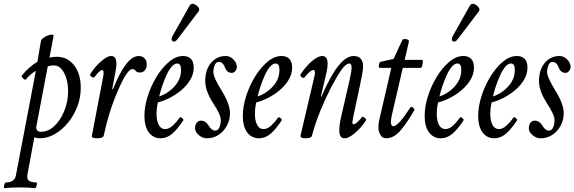

<svg xmlns="http://www.w3.org/2000/svg" viewBox="-77 -708 2995 1001"><path d="M-53 273Q-57 273 -56.5 265.5Q-56 258 -53 250.5Q-50 243 -45 243Q-1 243 6 206L110 -339Q98 -332 84 -320.5Q70 -309 58 -294Q55 -291 49 -294.5Q43 -298 38.5 -304.5Q34 -311 37 -314Q56 -338 77 -356Q98 -374 118 -386L136 -492Q138 -502 148.5 -510Q159 -518 172 -523Q185 -528 194.5 -527.5Q204 -527 202 -519L181 -407Q191 -410 200 -411Q209 -412 219 -412Q275 -412 309.5 -367.5Q344 -323 344 -250Q344 -199 326 -152Q308 -105 277 -67.5Q246 -30 208 -8.5Q170 13 131 13Q126 13 118.5 12Q111 11 102 8L66 202Q62 224 73 233.5Q84 243 112 243Q116 243 115.5 250.5Q115 258 112 265.5Q109 273 104 273Q87 271 67.5 270Q48 269 25 269Q3 269 -16.5 270Q-36 271 -53 273ZM136 -21Q175 -21 207 -51.5Q239 -82 258.5 -130.5Q278 -179 278 -232Q278 -268 269 -298.5Q260 -329 243.5 -348Q227 -367 204 -367Q197 -367 188.5 -366Q180 -365 172 -362L114 -57Q113 -53 112.5 -50Q112 -47 112 -45Q112 -21 136 -21Z M432 13Q413 13 407 10Q401 7 402 0L461 -309Q462 -314 462.5 -319Q463 -324 463 -330Q463 -343 455 -343Q444 -343 416 -307Q411 -300 400.5 -307.5Q390 -315 394 -322Q405 -341 424 -362.5Q443 -384 464.5 -400Q486 -416 503 -416Q530 -416 530 -374Q530 -364 528 -350Q526 -336 521 -312L508 -244L512 -243Q581 -416 646 -416Q663 -416 675.5 -405Q688 -394 688 -372Q688 -353 678 -341.5Q668 -330 652 -330Q636 -330 630 -339Q624 -348 613 -348Q586 -348 538 -236Q491 -129 464 -2Q461 13 432 13Z M760 13Q722 13 699 -17.5Q676 -48 676 -104Q676 -152 693 -206Q710 -260 739 -307.5Q768 -355 804 -385.5Q840 -416 878 -416Q904 -416 918.5 -401Q933 -386 933 -356Q933 -322 915 -292Q897 -262 868.5 -238Q840 -214 807.5 -197.5Q775 -181 746 -174Q742 -156 740.5 -142Q739 -128 739 -115Q739 -79 750.5 -57Q762 -35 784 -35Q804 -35 824 -53.5Q844 -72 860 -95Q864 -100 872.5 -92.5Q881 -85 879 -81Q849 -35 821 -11Q793 13 760 13ZM753 -205Q780 -214 806 -233Q832 -252 849.5 -280Q867 -308 867 -343Q867 -377 847 -377Q832 -377 817.5 -360Q803 -343 791 -316.5Q779 -290 769 -260.5Q759 -231 753 -205ZM847 -502Q834 -486 823 -493Q812 -500 823 -521L912 -679Q920 -692 934 -687Q948 -682 957 -670Q966 -658 958 -648Z M1001 13Q979 13 959.5 -3.5Q940 -20 940 -39Q940 -57 948.5 -68Q957 -79 970 -79Q995 -79 1010 -54Q1026 -27 1045 -27Q1059 -27 1066.5 -43Q1074 -59 1074 -83Q1074 -110 1033 -172Q993 -235 993 -286Q993 -344 1023 -380Q1053 -416 1100 -416Q1123 -416 1140.5 -397.5Q1158 -379 1158 -359Q1158 -347 1149.5 -337.5Q1141 -328 1132 -328Q1106 -328 1096 -356Q1085 -385 1064 -385Q1048 -385 1041.5 -366Q1035 -347 1035 -334Q1035 -305 1079 -235Q1122 -165 1122 -118Q1122 -82 1105.5 -52Q1089 -22 1062 -4.5Q1035 13 1001 13Z M1273 13Q1235 13 1212 -17.5Q1189 -48 1189 -104Q1189 -152 1206 -206Q1223 -260 1252 -307.5Q1281 -355 1317 -385.5Q1353 -416 1391 -416Q1417 -416 1431.5 -401Q1446 -386 1446 -356Q1446 -322 1428 -292Q1410 -262 1381.5 -238Q1353 -214 1320.5 -197.5Q1288 -181 1259 -174Q1255 -156 1253.5 -142Q1252 -128 1252 -115Q1252 -79 1263.5 -57Q1275 -35 1297 -35Q1317 -35 1337 -53.5Q1357 -72 1373 -95Q1377 -100 1385.5 -92.5Q1394 -85 1392 -81Q1362 -35 1334 -11Q1306 13 1273 13ZM1266 -205Q1293 -214 1319 -233Q1345 -252 1362.5 -280Q1380 -308 1380 -343Q1380 -377 1360 -377Q1345 -377 1330.5 -360Q1316 -343 1304 -316.5Q1292 -290 1282 -260.5Q1272 -231 1266 -205Z M1516 13Q1487 13 1490 -2L1562 -309Q1571 -343 1556 -343Q1542 -343 1511 -305Q1506 -298 1496 -305.5Q1486 -313 1490 -320Q1502 -340 1522 -362.5Q1542 -385 1564 -400.5Q1586 -416 1603 -416Q1631 -416 1631 -376Q1631 -364 1628.5 -348Q1626 -332 1621 -312L1596 -206L1599 -204Q1689 -416 1766 -416Q1816 -416 1816 -361Q1816 -349 1811.5 -323.5Q1807 -298 1802 -274L1769 -119Q1762 -88 1760.5 -74Q1759 -60 1766 -60Q1780 -60 1811 -98Q1814 -102 1824 -94Q1834 -86 1832 -83Q1821 -63 1800.5 -40.5Q1780 -18 1758 -2.5Q1736 13 1719 13Q1692 13 1692 -28Q1692 -41 1694 -58Q1696 -75 1701 -97L1744 -284Q1756 -337 1756 -355Q1756 -377 1744 -377Q1727 -377 1704 -345Q1681 -313 1650 -254Q1620 -196 1594 -132.5Q1568 -69 1549 0Q1546 13 1516 13Z M1936 13Q1917 13 1906.5 -4.5Q1896 -22 1896 -42Q1896 -62 1899 -77L1963 -354H1903Q1899 -354 1898 -361.5Q1897 -369 1900 -377Q1903 -385 1909 -386L1975 -401L2021 -500Q2023 -504 2031.5 -504.5Q2040 -505 2047.5 -502Q2055 -499 2055 -492L2033 -396H2125Q2128 -396 2127.5 -385.5Q2127 -375 2124 -364.5Q2121 -354 2116 -354H2023L1966 -108Q1961 -85 1961 -73Q1961 -50 1974 -50Q1999 -50 2062 -147Q2066 -155 2075.5 -147.5Q2085 -140 2083 -134Q2049 -73 2013 -30Q1977 13 1936 13Z M2221 13Q2183 13 2160 -17.5Q2137 -48 2137 -104Q2137 -152 2154 -206Q2171 -260 2200 -307.5Q2229 -355 2265 -385.5Q2301 -416 2339 -416Q2365 -416 2379.5 -401Q2394 -386 2394 -356Q2394 -322 2376 -292Q2358 -262 2329.5 -238Q2301 -214 2268.5 -197.5Q2236 -181 2207 -174Q2203 -156 2201.5 -142Q2200 -128 2200 -115Q2200 -79 2211.5 -57Q2223 -35 2245 -35Q2265 -35 2285 -53.5Q2305 -72 2321 -95Q2325 -100 2333.5 -92.5Q2342 -85 2340 -81Q2310 -35 2282 -11Q2254 13 2221 13ZM2214 -205Q2241 -214 2267 -233Q2293 -252 2310.5 -280Q2328 -308 2328 -343Q2328 -377 2308 -377Q2293 -377 2278.5 -360Q2264 -343 2252 -316.5Q2240 -290 2230 -260.5Q2220 -231 2214 -205ZM2308 -502Q2295 -486 2284 -493Q2273 -500 2284 -521L2373 -679Q2381 -692 2395 -687Q2409 -682 2418 -670Q2427 -658 2419 -648Z M2500 13Q2462 13 2439 -17.5Q2416 -48 2416 -104Q2416 -152 2433 -206Q2450 -260 2479 -307.5Q2508 -355 2544 -385.5Q2580 -416 2618 -416Q2644 -416 2658.5 -401Q2673 -386 2673 -356Q2673 -322 2655 -292Q2637 -262 2608.5 -238Q2580 -214 2547.5 -197.5Q2515 -181 2486 -174Q2482 -156 2480.5 -142Q2479 -128 2479 -115Q2479 -79 2490.5 -57Q2502 -35 2524 -35Q2544 -35 2564 -53.5Q2584 -72 2600 -95Q2604 -100 2612.5 -92.5Q2621 -85 2619 -81Q2589 -35 2561 -11Q2533 13 2500 13ZM2493 -205Q2520 -214 2546 -233Q2572 -252 2589.5 -280Q2607 -308 2607 -343Q2607 -377 2587 -377Q2572 -377 2557.5 -360Q2543 -343 2531 -316.5Q2519 -290 2509 -260.5Q2499 -231 2493 -205Z M2741 13Q2719 13 2699.5 -3.5Q2680 -20 2680 -39Q2680 -57 2688.5 -68Q2697 -79 2710 -79Q2735 -79 2750 -54Q2766 -27 2785 -27Q2799 -27 2806.5 -43Q2814 -59 2814 -83Q2814 -110 2773 -172Q2733 -235 2733 -286Q2733 -344 2763 -380Q2793 -416 2840 -416Q2863 -416 2880.5 -397.5Q2898 -379 2898 -359Q2898 -347 2889.5 -337.5Q2881 -328 2872 -328Q2846 -328 2836 -356Q2825 -385 2804 -385Q2788 -385 2781.5 -366Q2775 -347 2775 -334Q2775 -305 2819 -235Q2862 -165 2862 -118Q2862 -82 2845.5 -52Q2829 -22 2802 -4.5Q2775 13 2741 13Z"/></svg>

Font: Junicode Two Beta Condensed
Style: Italic
Weight: 400
Width: 3
Italic angle: -9°
Version: Version 1.053; ttfautohint (v1.8.4)